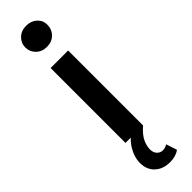

<svg xmlns="http://www.w3.org/2000/svg" viewBox="-340 -756 968 968"><g transform="rotate(-45 144.5 -272.0)"><path d="M82 0V-534H207V0ZM145 -622Q110 -622 87.5 -644Q65 -666 65 -697Q65 -728 87.5 -750Q110 -772 145 -772Q180 -772 202.5 -751.5Q225 -731 225 -700Q225 -667 202.5 -644.5Q180 -622 145 -622ZM173 228Q123 228 92.5 199.5Q62 171 62 124Q62 81 87 40Q112 -1 165 -36L207 0Q170 33 158 60Q146 87 146 111Q146 133 158.5 146.5Q171 160 189 160Q206 160 222 150L241 208Q214 228 173 228Z"/></g></svg>

Font: Montserrat SemiBold
Style: Regular
Weight: 600
Designer: Julieta Ulanovsky
Foundry: Julieta Ulanovsky
Version: Version 9.000; ttfautohint (v1.8.4.7-5d5b)